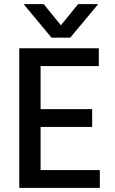

<svg xmlns="http://www.w3.org/2000/svg" viewBox="-20 -907 554 927"><path d="M319 -725H229L94 -887H191L274 -785L357 -887H454ZM462 0H73V-674H457V-588H176V-380H425V-294H176V-86H462Z"/></svg>

Font: Hind Mysuru Medium
Style: Regular
Weight: 500
Designer: Manushi Parikh, Hitesh Malaviya
Foundry: Indian Type Foundry
Version: Version 0.703;PS 1.0;hotconv 1.0.86;makeotf.lib2.5.63406